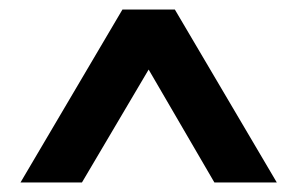

<svg xmlns="http://www.w3.org/2000/svg" viewBox="-20 -749 624 403"><path d="M23 -366 237 -729H347L561 -366H430L292 -603L152 -366Z"/></svg>

Font: Mach Medium
Style: Regular
Weight: 500
Version: Version 1.002